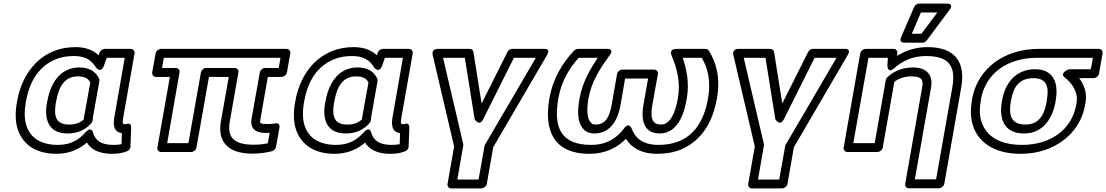

<svg xmlns="http://www.w3.org/2000/svg" viewBox="-20 -827 6199 1076"><path d="M394 -513C463 -513 494 -487 517 -450C517 -450 545 -411 563 -460L578 -503H679L621 -171C616 -142 610 -87 663 -81L661 -19C647 -16 634 -15 614 -15C544 -15 514 -42 502 -82C502 -82 494 -123 460 -86C423 -45 379 -15 305 -15C185 -15 133 -76 121 -153C117 -182 118 -214 124 -250L126 -260C146 -376 202 -458 293 -495C322 -507 356 -513 394 -513ZM76 -260 74 -250C67 -210 66 -172 71 -138C86 -42 156 35 296 35C368 35 423 10 467 -28C491 12 538 35 606 35C638 35 663 32 691 21C701 17 711 7 711 -5L715 -111C716 -143 691 -133 684 -131H680C667 -131 665 -136 671 -171L734 -528C736 -539 728 -553 713 -553H567C557 -553 543 -545 538 -533L533 -517C505 -544 463 -563 403 -563C218 -563 105 -427 76 -260ZM535 -387C518 -422 486 -449 425 -449C306 -449 260 -343 245 -260L243 -250C228 -167 246 -79 358 -79C417 -79 461 -101 492 -137C496 -141 498 -147 499 -151C501 -161 500 -167 501 -171L537 -373C538 -378 537 -384 535 -387ZM486 -365 451 -171C450 -166 450 -163 450 -159C433 -142 409 -129 367 -129C293 -129 280 -176 293 -250L295 -260C309 -340 341 -399 416 -399C458 -399 474 -386 486 -365Z M1402 -16C1288 -16 1252 -59 1268 -147L1316 -421C1319 -436 1307 -446 1296 -446H1135C1120 -446 1108 -432 1106 -421L1036 -25H917L986 -421C989 -436 977 -446 966 -446H888L898 -503H1552L1542 -446H1465C1450 -446 1438 -432 1436 -421L1390 -162C1380 -108 1412 -82 1467 -82C1475 -82 1483 -83 1491 -83L1481 -24C1456 -19 1433 -16 1402 -16ZM1394 34C1437 34 1471 29 1505 20C1516 17 1525 7 1527 -4L1546 -111C1551 -141 1526 -136 1520 -135C1510 -133 1493 -132 1476 -132C1435 -132 1435 -136 1440 -162L1481 -396H1558C1569 -396 1585 -406 1588 -421L1607 -528C1609 -539 1601 -553 1586 -553H882C871 -553 855 -543 852 -528L833 -421C831 -410 839 -396 854 -396H932L862 0C860 11 868 25 883 25H1052C1063 25 1078 15 1081 0L1151 -396H1262L1218 -147C1197 -29 1262 34 1394 34Z M1953 -513C2022 -513 2053 -487 2076 -450C2076 -450 2104 -411 2122 -460L2137 -503H2238L2180 -171C2175 -142 2169 -87 2222 -81L2220 -19C2206 -16 2193 -15 2173 -15C2103 -15 2073 -42 2061 -82C2061 -82 2053 -123 2019 -86C1982 -45 1938 -15 1864 -15C1744 -15 1692 -76 1680 -153C1676 -182 1677 -214 1683 -250L1685 -260C1705 -376 1761 -458 1852 -495C1881 -507 1915 -513 1953 -513ZM1635 -260 1633 -250C1626 -210 1625 -172 1630 -138C1645 -42 1715 35 1855 35C1927 35 1982 10 2026 -28C2050 12 2097 35 2165 35C2197 35 2222 32 2250 21C2260 17 2270 7 2270 -5L2274 -111C2275 -143 2250 -133 2243 -131H2239C2226 -131 2224 -136 2230 -171L2293 -528C2295 -539 2287 -553 2272 -553H2126C2116 -553 2102 -545 2097 -533L2092 -517C2064 -544 2022 -563 1962 -563C1777 -563 1664 -427 1635 -260ZM2094 -387C2077 -422 2045 -449 1984 -449C1865 -449 1819 -343 1804 -260L1802 -250C1787 -167 1805 -79 1917 -79C1976 -79 2020 -101 2051 -137C2055 -141 2057 -147 2058 -151C2060 -161 2059 -167 2060 -171L2096 -373C2097 -378 2096 -384 2094 -387ZM2045 -365 2010 -171C2009 -166 2009 -163 2009 -159C1992 -142 1968 -129 1926 -129C1852 -129 1839 -176 1852 -250L1854 -260C1868 -340 1900 -399 1975 -399C2017 -399 2033 -386 2045 -365Z M2688 -159 2860 -503H2983L2698 -16C2696 -13 2695 -10 2695 -7L2662 179H2543L2576 -11C2577 -14 2577 -17 2576 -20L2463 -503H2585L2640 -159C2640 -159 2666 -115 2688 -159ZM2679 -247 2633 -536C2632 -545 2623 -553 2612 -553H2435C2394 -553 2405 -518 2405 -518L2525 -6L2488 204C2486 215 2494 229 2509 229H2678C2689 229 2705 219 2708 204L2744 -2L3046 -519C3068 -557 3029 -553 3029 -553H2851C2841 -553 2829 -547 2824 -536Z M3671 -15C3582 -15 3540 -53 3520 -106C3520 -106 3506 -147 3476 -106C3437 -54 3381 -15 3293 -15C3116 -15 3082 -121 3109 -276C3126 -372 3170 -444 3223 -503H3330C3284 -435 3244 -364 3228 -276C3216 -209 3212 -140 3254 -99C3268 -85 3289 -79 3311 -79C3411 -79 3446 -172 3458 -240L3483 -387H3612L3586 -240C3574 -172 3577 -79 3677 -79C3788 -79 3818 -212 3829 -276C3844 -363 3828 -438 3806 -503H3913C3947 -445 3965 -370 3948 -276C3920 -115 3835 -15 3671 -15ZM3059 -276C3029 -108 3073 35 3284 35C3371 35 3439 1 3488 -49C3519 1 3574 35 3662 35C3713 35 3758 27 3798 10C3915 -40 3975 -147 3998 -276C4018 -387 3995 -477 3952 -544C3948 -550 3941 -553 3934 -553H3772C3725 -553 3744 -515 3744 -515C3773 -445 3795 -369 3779 -276C3766 -201 3738 -129 3685 -129C3631 -129 3624 -172 3636 -240L3667 -412C3669 -423 3661 -437 3646 -437H3467C3456 -437 3441 -427 3438 -412L3408 -240C3396 -172 3373 -129 3319 -129C3306 -129 3299 -132 3293 -138C3269 -161 3267 -212 3278 -276C3294 -368 3343 -444 3396 -516C3426 -556 3381 -553 3381 -553H3219C3213 -553 3203 -549 3197 -543C3133 -475 3079 -389 3059 -276Z M4373 -159 4545 -503H4668L4383 -16C4381 -13 4380 -10 4380 -7L4347 179H4228L4261 -11C4262 -14 4262 -17 4261 -20L4148 -503H4270L4325 -159C4325 -159 4351 -115 4373 -159ZM4364 -247 4318 -536C4317 -545 4308 -553 4297 -553H4120C4079 -553 4090 -518 4090 -518L4210 -6L4173 204C4171 215 4179 229 4194 229H4363C4374 229 4390 219 4393 204L4429 -2L4731 -519C4753 -557 4714 -553 4714 -553H4536C4526 -553 4514 -547 4509 -536Z M5097 -449C5037 -449 4987 -427 4953 -394C4948 -389 4945 -384 4944 -378L4882 -25H4762L4847 -503H4956L4953 -461C4953 -461 4953 -410 4993 -446C5034 -483 5092 -513 5169 -513C5303 -513 5337 -452 5317 -338L5226 178H5107L5198 -338C5210 -408 5172 -449 5097 -449ZM5088 -399C5143 -399 5156 -381 5148 -338L5053 203C5051 214 5058 228 5073 228H5242C5253 228 5269 218 5272 203L5367 -338C5391 -474 5337 -563 5178 -563C5111 -563 5054 -543 5007 -514L5009 -530C5010 -542 5001 -553 4988 -553H4831C4820 -553 4804 -543 4801 -528L4708 0C4706 11 4714 25 4729 25H4898C4909 25 4924 15 4927 0L4992 -368C5013 -385 5044 -399 5088 -399ZM5141 -757H5233L5144 -638H5090ZM5131 -807C5121 -807 5108 -799 5103 -788L5030 -619C5016 -587 5046 -588 5049 -588H5150C5158 -588 5168 -593 5174 -601L5300 -770C5330 -811 5284 -807 5284 -807Z M5708 -15C5566 -15 5495 -77 5476 -161C5469 -190 5470 -223 5476 -259L5477 -269C5503 -419 5629 -503 5792 -503H6105L6093 -439H5970C5970 -439 5915 -418 5947 -393C5981 -366 6007 -331 6014 -289C6016 -276 6015 -263 6013 -249L6011 -239C5986 -97 5863 -15 5708 -15ZM5427 -269 5426 -259C5419 -217 5419 -179 5427 -143C5451 -39 5541 35 5699 35C5748 35 5793 28 5835 14C5949 -25 6039 -112 6061 -239L6063 -249C6074 -311 6053 -355 6028 -389H6110C6121 -389 6136 -399 6139 -414L6159 -528C6161 -539 6154 -553 6139 -553H5801C5610 -553 5458 -446 5427 -269ZM5781 -439C5669 -439 5612 -356 5597 -269L5595 -259C5579 -170 5600 -79 5719 -79C5834 -79 5882 -177 5896 -259L5897 -269C5911 -351 5892 -439 5781 -439ZM5772 -389C5845 -389 5860 -341 5847 -269L5846 -259C5833 -183 5802 -129 5728 -129C5646 -129 5631 -181 5645 -259L5647 -269C5660 -341 5693 -389 5772 -389Z"/></svg>

Font: Asimov
Style: XWidOuIt
Weight: 500
Designer: Google
Version: Version 2.000980; 2014